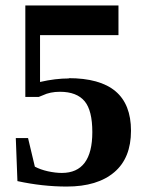

<svg xmlns="http://www.w3.org/2000/svg" viewBox="-20 -675 540 705"><path d="M234 -387 231 -388Q347 -388 404 -340Q461 -292 461 -195Q461 -95 400 -43Q338 10 225 10Q136 10 44 -10L38 -168H83L108 -63Q129 -52 156 -46Q184 -40 207 -40Q319 -40 319 -190Q319 -269 291 -303Q262 -338 200 -338Q164 -338 137 -325L122 -319H73V-655H415V-546H127V-374Q183 -387 234 -387Z"/></svg>

Font: Libra Serif Modern
Style: Bold
Weight: 700
Designer: Stefan Peev, Context Ltd
Foundry: Ascender Corporation
Version: Version 1.000